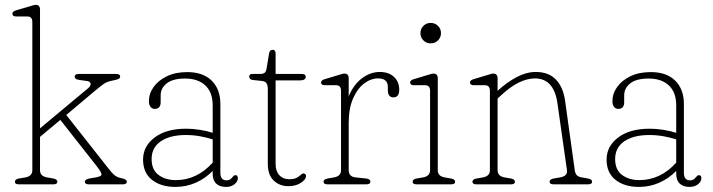

<svg xmlns="http://www.w3.org/2000/svg" viewBox="-20 -744 2876 775"><path d="M55.5 0Q40 0 40 -10.5Q40 -20.5 56.5 -23.5L83 -28Q110.5 -33 110.5 -57V-655Q110.5 -677.5 90.5 -677.5H45.5Q30 -677.5 30 -689Q30 -698 45.5 -702.5L97 -717.5Q105.5 -720 112.5 -722.2Q119.5 -724.5 124 -724.5Q141.5 -724.5 141.5 -705.5V-226L334 -386.5Q346.5 -396.5 345.8 -405.8Q345 -415 331 -417L302.5 -421Q290 -422.5 285.8 -426.2Q281.5 -430 281.5 -434.5Q281.5 -445.5 297 -445.5H449Q465 -445.5 465 -434.5Q465 -429.5 459.5 -426Q454 -422.5 433 -418.5Q412 -414.5 399.5 -405.8Q387 -397 363.5 -377.5L247.5 -280L416 -66Q432.5 -44.5 443.5 -36Q454.5 -27.5 469.5 -25Q492 -20.5 492 -10.5Q492 0 476.5 0H338Q322.5 0 322.5 -10.5Q322.5 -20.5 343.5 -24L369.5 -28.5Q390.5 -32.5 389.8 -40.8Q389 -49 369.5 -74.5L223.5 -260L141.5 -191.5V-57Q141.5 -33 169.5 -28L195 -23.5Q211.5 -20.5 211.5 -10.5Q211.5 0 196 0Z M557.5 -100Q557.5 -154 604.5 -189.2Q651.5 -224.5 731.5 -224.5Q758 -224.5 786.5 -220Q815 -215.5 838.5 -208V-318.5Q838.5 -371.5 808.8 -399.2Q779 -427 727.5 -427Q677.5 -427 653 -407.5Q628.5 -388 628.5 -359.5V-331.5Q628.5 -304.5 604.5 -304.5Q593.5 -304.5 587.2 -313.2Q581 -322 581 -335Q581 -366 600 -392.8Q619 -419.5 653.5 -436.2Q688 -453 736 -453Q799.5 -453 834.5 -418.5Q869.5 -384 869.5 -324.5V-46Q869.5 -16 894.5 -16Q909 -16 917 -27.5Q920 -31 923 -34Q926 -37 930 -37Q940 -37 940 -25Q940 -11 926.5 -0.2Q913 10.5 892 10.5Q867 10.5 852.8 -2.8Q838.5 -16 838.5 -43V-54Q808 -23 769.5 -6.2Q731 10.5 688 10.5Q630 10.5 593.8 -17.8Q557.5 -46 557.5 -100ZM592 -102Q592 -58.5 620 -37.8Q648 -17 689.5 -17Q775 -17 838.5 -87.5V-181.5Q814.5 -189 787.2 -194Q760 -199 730 -199Q666.5 -199 629.2 -173.8Q592 -148.5 592 -102Z M1036 -417.5 1001 -421Q992.5 -422 989.2 -426.2Q986 -430.5 986 -435Q986 -445.5 998.5 -445.5H1029.5Q1041.5 -445.5 1047.8 -450Q1054 -454.5 1056 -467L1066 -528Q1068.5 -543 1080.5 -543Q1092.5 -543 1092.5 -528V-445.5H1197.5Q1214 -445.5 1214 -434Q1214 -419.5 1190.5 -419.5H1092.5V-82Q1092.5 -53 1107.5 -36.8Q1122.5 -20.5 1147.5 -20.5Q1166.5 -20.5 1177.2 -26.2Q1188 -32 1194 -38Q1200 -44 1205 -44Q1210 -44 1213.2 -40Q1216.5 -36 1214.5 -29Q1212.5 -17.5 1192.8 -5Q1173 7.5 1144.5 7.5Q1108.5 7.5 1084.8 -15.2Q1061 -38 1061 -82V-385.5Q1061 -399.5 1055.8 -407.8Q1050.5 -416 1036 -417.5Z M1387.5 -428V-355Q1407 -402.5 1441 -428Q1475 -453.5 1512.5 -453.5Q1549.5 -453.5 1570.5 -433.5Q1591.5 -413.5 1591.5 -382Q1591.5 -351 1568 -351Q1545.5 -351 1545.5 -380.5V-393Q1545.5 -427.5 1506.5 -427.5Q1477 -427.5 1449.8 -407Q1422.5 -386.5 1405 -346.2Q1387.5 -306 1387.5 -247V-57Q1387.5 -31 1415 -28L1458 -23.5Q1475 -21.5 1475 -10.5Q1475 0 1459 0H1301.5Q1286 0 1286 -10.5Q1286 -20.5 1302.5 -23.5L1328.5 -28Q1356.5 -33 1356.5 -57V-377.5Q1356.5 -400 1336.5 -400H1291.5Q1276 -400 1276 -411Q1276 -420.5 1291 -424.5L1342.5 -440Q1351.5 -442.5 1358.5 -444.8Q1365.5 -447 1370 -447Q1387.5 -447 1387.5 -428Z M1718 -569Q1701 -569 1689 -581Q1677 -593 1677 -610.5Q1677 -627.5 1689 -639.5Q1701 -651.5 1718 -651.5Q1736 -651.5 1748 -639.5Q1760 -627.5 1760 -610.5Q1760 -593 1748 -581Q1736 -569 1718 -569ZM1747 -428V-57Q1747 -33 1774.5 -28L1800.5 -23.5Q1817 -20.5 1817 -10.5Q1817 0 1801.5 0H1661Q1645.5 0 1645.5 -10.5Q1645.5 -20.5 1662 -23.5L1688 -28Q1716 -33 1716 -57V-377.5Q1716 -400 1696 -400H1651Q1635.5 -400 1635.5 -411Q1635.5 -420.5 1650.5 -424.5L1702 -440Q1711 -442.5 1718 -444.8Q1725 -447 1729.5 -447Q1747 -447 1747 -428Z M1988.5 -428V-377.5Q2027.5 -413 2066.2 -433.2Q2105 -453.5 2143 -453.5Q2194.5 -453.5 2224 -422.8Q2253.5 -392 2261 -337L2300 -57Q2301.5 -45 2307.5 -37.8Q2313.5 -30.5 2327.5 -28L2353 -23.5Q2370 -20.5 2370 -10.5Q2370 0 2354 0H2214Q2198.5 0 2198.5 -10.5Q2198.5 -20.5 2215 -23.5L2241 -28Q2272 -33.5 2268.5 -57L2230 -328Q2215.5 -427.5 2139 -427.5Q2109 -427.5 2074.5 -411Q2040 -394.5 1998.5 -355.5L1988.5 -346.5V-57Q1988.5 -33 2016 -28L2042 -23.5Q2058.5 -20.5 2058.5 -10.5Q2058.5 0 2043 0H1902.5Q1887 0 1887 -10.5Q1887 -20.5 1903.5 -23.5L1929.5 -28Q1957.5 -33 1957.5 -57V-377.5Q1957.5 -400 1937.5 -400H1892.5Q1877 -400 1877 -411Q1877 -420.5 1892 -424.5L1943.5 -440Q1952.5 -442.5 1959.5 -444.8Q1966.5 -447 1971 -447Q1988.5 -447 1988.5 -428Z M2428.5 -100Q2428.5 -154 2475.5 -189.2Q2522.5 -224.5 2602.5 -224.5Q2629 -224.5 2657.5 -220Q2686 -215.5 2709.5 -208V-318.5Q2709.5 -371.5 2679.8 -399.2Q2650 -427 2598.5 -427Q2548.5 -427 2524 -407.5Q2499.5 -388 2499.5 -359.5V-331.5Q2499.5 -304.5 2475.5 -304.5Q2464.5 -304.5 2458.2 -313.2Q2452 -322 2452 -335Q2452 -366 2471 -392.8Q2490 -419.5 2524.5 -436.2Q2559 -453 2607 -453Q2670.5 -453 2705.5 -418.5Q2740.5 -384 2740.5 -324.5V-46Q2740.5 -16 2765.5 -16Q2780 -16 2788 -27.5Q2791 -31 2794 -34Q2797 -37 2801 -37Q2811 -37 2811 -25Q2811 -11 2797.5 -0.2Q2784 10.5 2763 10.5Q2738 10.5 2723.8 -2.8Q2709.5 -16 2709.5 -43V-54Q2679 -23 2640.5 -6.2Q2602 10.5 2559 10.5Q2501 10.5 2464.8 -17.8Q2428.5 -46 2428.5 -100ZM2463 -102Q2463 -58.5 2491 -37.8Q2519 -17 2560.5 -17Q2646 -17 2709.5 -87.5V-181.5Q2685.5 -189 2658.2 -194Q2631 -199 2601 -199Q2537.5 -199 2500.2 -173.8Q2463 -148.5 2463 -102Z"/></svg>

Font: Fraunces 72pt SuperSoft Thin
Style: Regular
Weight: 100
Version: Version 1.000;[b76b70a41]